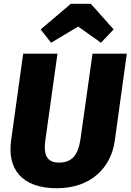

<svg xmlns="http://www.w3.org/2000/svg" viewBox="-20 -980 693 1019"><path d="M251 -753 395 -839 516 -753 583 -824 462 -960H356L196 -824ZM653 -695H471L407 -241C395 -158 362 -117 294 -117C230 -117 209 -156 221 -238L285 -695H103L39 -235C18 -85 94 19 281 19C464 19 569 -91 589 -232Z"/></svg>

Font: Fira Sans ExtraBold
Style: Italic
Weight: 800
Italic angle: -8°
Designer: bBox Type GmbH & Carrois Corporate GbR & Edenspiekermann AG
Foundry: bBox Type GmbH & Carrois Corporate GbR & Edenspiekermann AG
Version: Version 4.301;PS 004.301;hotconv 1.0.88;makeotf.lib2.5.64775